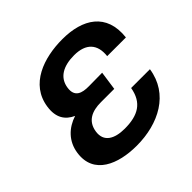

<svg xmlns="http://www.w3.org/2000/svg" viewBox="-148 -696 853 853"><g transform="rotate(-45 279.0 -269.5)"><path d="M250.5 14.6C388.7 14.6 512.2 -48.8 532.2 -184.6H414.1C400.4 -105.5 350.1 -76.7 266.6 -76.7C201.2 -76.7 158.7 -101.6 166.5 -157.7C174.8 -216.3 219.7 -234.9 274.4 -234.9H358.4L371.1 -323.7L287.1 -322.8C243.7 -322.3 208 -333 215.3 -384.8C223.1 -440.9 269.5 -466.8 337.9 -466.8C412.1 -466.8 446.8 -428.2 439 -359.9H556.6C572.3 -498 477.5 -554.2 351.6 -554.2C234.9 -554.2 109.9 -512.7 92.3 -388.7C83.5 -327.6 107.4 -292.5 150.4 -272.9C94.7 -254.9 50.8 -214.4 41.5 -149.4C24.4 -29.3 134.8 14.6 250.5 14.6Z"/></g></svg>

Font: Winston SemiBold
Style: Italic
Weight: 600
Italic angle: -8.13011°
Designer: Vernon Adams, Kim Jin-seong, David Berlow, Cristiano Sobral
Foundry: The Winston Project Authors
Version: Version 3.004